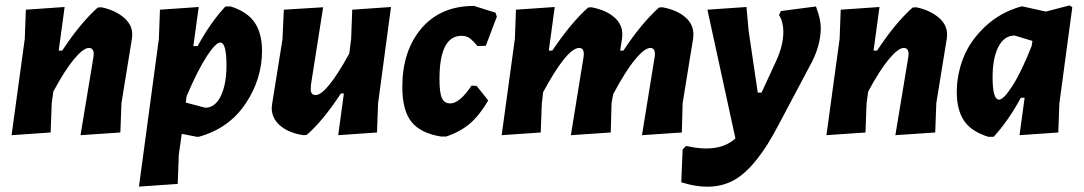

<svg xmlns="http://www.w3.org/2000/svg" viewBox="-20 -498 4026 713"><path d="M23 4 72 -354 76 -462 220 -472 198 -310H211Q278 -412 343 -470L356 -471Q406 -461 439 -433.5Q472 -406 471 -368L470 -355L431 -115L427 -6L279 4L327 -286L328 -297Q328 -320 310 -320Q290 -320 255.5 -279Q221 -238 178 -158L172 -114L168 -6Z M718 -472 698 -327H714Q762 -415 817 -474H837Q899 -454 926 -414Q953 -374 953 -309Q953 -204 891.5 -112.5Q830 -21 718 10H711L655 -1L644 76L640 185L496 195L570 -354L574 -462ZM798 -340Q781 -340 747.5 -288.5Q714 -237 673 -141L670 -117L742 -98Q779 -98 800 -141.5Q821 -185 821 -255Q821 -340 798 -340Z M1180 -471 1135 -185 1134 -169Q1133 -145 1152 -145Q1192 -145 1277 -299L1284 -354L1288 -462L1432 -472L1384 -114L1380 -6L1236 4L1257 -151H1246Q1179 -49 1119 3L1107 4Q1053 -4 1021 -31Q989 -58 989 -97L991 -115L1029 -352L1034 -462Z M1740 -476 1820 -451 1825 -436 1784 -328 1753 -327Q1734 -350 1722 -357.5Q1710 -365 1694 -365Q1612 -365 1612 -204Q1612 -154 1621 -134Q1630 -114 1652 -114Q1687 -114 1731 -180L1750 -179L1793 -125Q1761 -70 1725.5 -39.5Q1690 -9 1637 9H1618Q1542 -3 1508 -45.5Q1474 -88 1474 -175Q1474 -309 1545 -392.5Q1616 -476 1740 -476Z M2040 -472 2018 -310H2031Q2100 -413 2164 -470L2176 -471Q2230 -461 2261 -434Q2292 -407 2291 -368L2290 -355L2283 -310H2295Q2360 -409 2427 -470L2440 -471Q2494 -461 2525 -434Q2556 -407 2555 -368L2554 -355L2515 -115L2512 -6L2364 4L2411 -286L2412 -297Q2412 -320 2395 -320Q2374 -320 2338 -276.5Q2302 -233 2257 -148L2251 -115L2248 -6L2100 4L2147 -286L2148 -297Q2148 -320 2131 -320Q2086 -320 1997 -156L1992 -114L1988 -6L1843 4L1892 -354L1896 -462Z M2752 -472 2760 -384 2794 -154H2808L2862 -271Q2889 -329 2889 -380Q2889 -416 2873 -442L2880 -457L3010 -474Q3028 -427 3028 -395Q3028 -324 2985 -249L2871 -34Q2790 122 2709 169Q2628 216 2510 179L2515 57L2528 44Q2650 72 2711 16L2607 -462Z M3049 4 3098 -354 3102 -462 3246 -472 3224 -310H3237Q3304 -412 3369 -470L3382 -471Q3432 -461 3465 -433.5Q3498 -406 3497 -368L3496 -355L3457 -115L3453 -6L3305 4L3353 -286L3354 -297Q3354 -320 3336 -320Q3316 -320 3281.5 -279Q3247 -238 3204 -158L3198 -114L3194 -6Z M3772 -474H3778L3864 -455L3952 -478L3962 -471L3914 -114L3910 -6L3766 4L3785 -135H3771Q3725 -50 3670 10H3650Q3586 -10 3559.5 -50.5Q3533 -91 3533 -155Q3533 -221 3557.5 -283.5Q3582 -346 3638 -399Q3694 -452 3772 -474ZM3666 -211Q3666 -128 3690 -128Q3707 -128 3740 -179.5Q3773 -231 3811 -327L3814 -346L3748 -366Q3709 -366 3687.5 -324Q3666 -282 3666 -211Z"/></svg>

Font: Alegreya Sans ExtraBold
Style: Italic
Weight: 800
Italic angle: -7°
Designer: Juan Pablo del Peral
Foundry: Huerta Tipografica
Version: Version 2.007